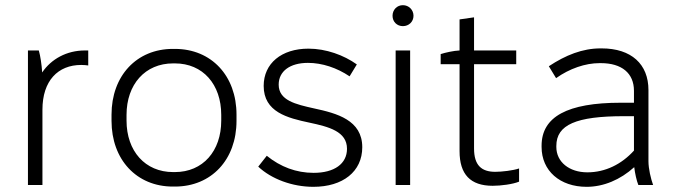

<svg xmlns="http://www.w3.org/2000/svg" viewBox="-20 -715 2611 742"><path d="M88 0H144V-291C144 -403 204 -464 294 -464C302 -464 316 -463 321 -462V-520H308C238 -520 178 -487 143 -435C141 -466 136 -499 130 -520H88Z M648 6H656C797 6 894 -98 894 -248V-272C894 -422 797 -526 656 -526H648C508 -526 411 -422 411 -272V-248C411 -98 508 6 648 6ZM649 -50C541 -50 469 -131 469 -249V-271C469 -389 541 -470 649 -470H656C764 -470 835 -389 835 -271V-249C835 -131 764 -50 656 -50Z M1191 7C1305 7 1380 -52 1380 -146C1380 -251 1282 -277 1194 -296C1122 -312 1057 -327 1057 -388C1057 -440 1101 -472 1170 -472C1225 -472 1282 -453 1331 -420L1359 -466C1309 -502 1240 -527 1172 -527C1068 -527 999 -470 999 -383C999 -282 1091 -259 1176 -241C1251 -225 1321 -207 1321 -140C1321 -82 1272 -47 1192 -47C1125 -47 1064 -70 1011 -113L978 -71C1029 -23 1110 7 1191 7Z M1537 -614C1560 -614 1578 -631 1578 -654C1578 -677 1560 -695 1537 -695C1514 -695 1497 -677 1497 -654C1497 -631 1514 -614 1537 -614ZM1509 0H1565V-520H1509Z M1884 3C1916 3 1962 -3 1986 -13V-64C1963 -56 1919 -51 1894 -51C1841 -51 1812 -76 1812 -141V-467H1975V-520H1812V-648L1756 -640V-520C1733 -519 1702 -512 1683 -506V-467H1756V-131C1756 -41 1798 3 1884 3Z M2247 7C2312 7 2377 -20 2431 -69C2434 -45 2440 -17 2447 0H2504C2495 -25 2486 -63 2486 -92V-367C2486 -467 2420 -528 2305 -528H2301C2231 -528 2166 -502 2101 -459L2129 -413C2181 -450 2242 -471 2297 -471H2302C2383 -471 2430 -432 2430 -364V-318H2379C2173 -318 2073 -264 2073 -152V-147C2073 -55 2144 7 2247 7ZM2250 -49C2180 -49 2130 -89 2130 -147V-151C2130 -233 2207 -266 2391 -266H2430V-133C2382 -80 2319 -49 2250 -49Z"/></svg>

Font: Fixel Text Light
Style: Regular
Weight: 300
Width: 4
Designer: AlfaBravo + MacPaw
Foundry: Kyrylo Tkachov, Marchela Mozhyna, Serhii Makarenko, Maria Weinstein, Zakhar Kryvoshyya
Version: Version 1.211